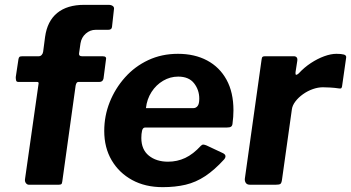

<svg xmlns="http://www.w3.org/2000/svg" viewBox="-20 -762 1448 792"><path d="M403 -530Q413 -530 416 -526Q419 -522 417 -515L407 -438Q404 -424 390 -424H303Q295 -424 292 -409L237 -14Q236 -5 233 -2.5Q230 0 222 0H99Q92 0 87 -6.5Q82 -13 83 -22L139 -416Q141 -424 133 -424H56Q48 -424 46.5 -430Q45 -436 45 -444L56 -517Q57 -524 60 -527Q63 -530 73 -530H140Q147 -530 152 -535.5Q157 -541 158 -549L166 -610Q175 -675 216 -708.5Q257 -742 327 -742H428Q439 -742 445.5 -737Q452 -732 450 -723L442 -651Q441 -639 426 -639H374Q352 -639 334 -623.5Q316 -608 312 -583L306 -541Q305 -530 318 -530H403Z M651 10Q579 10 525 -19.5Q471 -49 440.5 -101Q410 -153 410 -222Q410 -284 432.5 -340.5Q455 -397 495.5 -442.5Q536 -488 591.5 -514Q647 -540 714 -540Q783 -540 834.5 -512.5Q886 -485 914.5 -433Q943 -381 943 -307Q943 -294 942 -280Q941 -266 939 -251Q938 -243 933 -239.5Q928 -236 916 -236H579Q569 -236 566 -223Q563 -210 563 -193Q563 -145 594 -120Q625 -95 673 -95Q711 -95 744 -110.5Q777 -126 809 -161Q814 -166 819.5 -165.5Q825 -165 832 -162L898 -131Q918 -122 905 -105Q865 -61 826.5 -35.5Q788 -10 745.5 0Q703 10 651 10ZM778 -316Q788 -316 795 -324.5Q802 -333 802 -355Q802 -391 780.5 -418.5Q759 -446 715 -446Q682 -446 653 -429Q624 -412 605 -382.5Q586 -353 582 -316Z M1011 0Q999 0 994 -7.5Q989 -15 990 -25L1059 -516Q1060 -525 1063 -527.5Q1066 -530 1073 -530H1192Q1200 -530 1204 -525Q1208 -520 1206 -509L1199 -464Q1198 -454 1201.5 -453.5Q1205 -453 1212 -459Q1235 -484 1262.5 -502Q1290 -520 1317.5 -530Q1345 -540 1368 -540Q1388 -540 1398.5 -537Q1409 -534 1408 -525L1392 -413Q1391 -402 1388.5 -399Q1386 -396 1380 -397Q1360 -400 1341.5 -401Q1323 -402 1312 -402Q1292 -402 1270.5 -394.5Q1249 -387 1230 -373.5Q1211 -360 1198.5 -343.5Q1186 -327 1184 -311L1143 -19Q1141 -6 1136 -3Q1131 0 1117 0H1011Z"/></svg>

Font: Libre Franklin
Style: Bold Italic
Weight: 700
Italic angle: -8°
Designer: Pablo Impallari, Rodrigo Fuenzalida, Nhung Nguyen
Foundry: Impallari Type
Version: Version 3.000